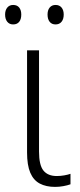

<svg xmlns="http://www.w3.org/2000/svg" viewBox="-30 -730 315 760"><path d="M124.5 -530.8V-130.4Q124.5 -76.2 142.1 -54.7Q159.7 -33.2 194.8 -33.2Q209.5 -33.2 224.6 -35.9Q239.7 -38.6 249 -42V-0.5Q236.8 3.9 220.7 6.8Q204.6 9.8 188 9.8Q152.3 9.8 127.4 -3.4Q102.5 -16.6 89.8 -46.4Q77.1 -76.2 77.1 -126.5V-530.8ZM-9.8 -672.4Q-9.8 -689.5 -1.2 -700Q7.3 -710.4 22 -710.4Q37.6 -710.4 45.9 -700.2Q54.2 -689.9 54.2 -672.4Q54.2 -653.8 45.9 -643.6Q37.6 -633.3 22 -633.3Q7.3 -633.3 -1.2 -643.8Q-9.8 -654.3 -9.8 -672.4ZM158.2 -672.4Q158.2 -689.9 166.7 -700.2Q175.3 -710.4 189.9 -710.4Q205.1 -710.4 213.6 -700.2Q222.2 -689.9 222.2 -672.4Q222.2 -654.3 213.6 -643.8Q205.1 -633.3 189.9 -633.3Q174.8 -633.3 166.5 -643.8Q158.2 -654.3 158.2 -672.4Z"/></svg>

Font: Open Sans SemiCondensed Light
Style: Regular
Weight: 300
Width: 4
Designer: Monotype Design Team
Foundry: Monotype Imaging Inc.
Version: Version 3.000